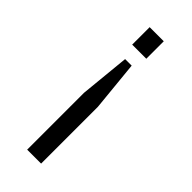

<svg xmlns="http://www.w3.org/2000/svg" viewBox="-237 -563 808 808"><g transform="rotate(45 166.5 -159.5)"><path d="M122 205V-133L144 -356H183L205 -133V205ZM122 -420V-524H206V-420Z"/></g></svg>

Font: ColatingCofangSans
Style: Regular
Weight: 400
Foundry: GNU
Version: Version 412.227;June 27, 2022;FontCreator 11.0.0.2412 32-bit